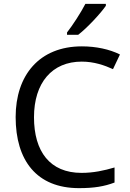

<svg xmlns="http://www.w3.org/2000/svg" viewBox="-20 -964 672 994"><path d="M528 -934V-944H422C399 -899 356 -833 327 -796V-784H385C432 -820 503 -897 528 -934ZM403 -645C467 -645 521 -626 565 -606L601 -682C547 -709 477 -724 404 -724C183 -724 61 -574 61 -358C61 -133 170 10 389 10C468 10 520 1 573 -19V-97C519 -81 464 -69 402 -69C238 -69 156 -180 156 -357C156 -536 250 -645 403 -645Z"/></svg>

Font: Noto Sans Mahajani
Style: Regular
Weight: 400
Designer: Monotype Design Team
Foundry: Monotype Imaging Inc.
Version: Version 2.003